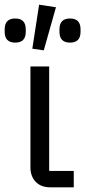

<svg xmlns="http://www.w3.org/2000/svg" viewBox="-45 -800 364 820"><path d="M-25 -664V-675Q-25 -721 20 -721Q65 -721 65 -675V-664Q65 -618 20 -618Q-25 -618 -25 -664ZM194 -769 142 -585 93 -592 122 -780ZM209 -664V-675Q209 -721 254 -721Q299 -721 299 -675V-664Q299 -618 254 -618Q209 -618 209 -664ZM270 -70V0H170Q130 0 107.5 -23.5Q85 -47 85 -85V-516H165V-70Z"/></svg>

Font: Aneliza
Style: Regular
Weight: 400
Designer: Mike Abbink, Paul van der Laan, Pieter van Rosmalen
Foundry: Bold Monday
Version: Version 3.0